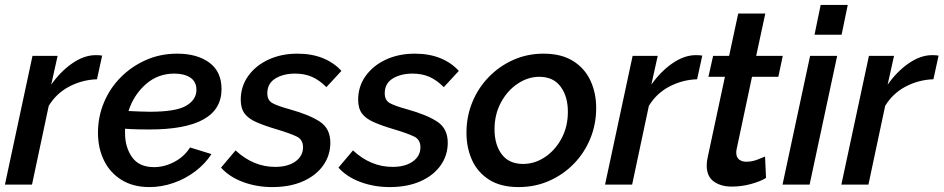

<svg xmlns="http://www.w3.org/2000/svg" viewBox="-20 -750 3833 780"><path d="M112 -523H214L188 -406Q226 -460 274 -493Q322 -526 369 -526Q379 -526 384.5 -525.5Q390 -525 395 -524L374 -428Q314 -426 261.5 -398.5Q209 -371 178 -320L110 0H0Z M587 10Q521 10 474 -19Q427 -48 402.5 -98Q378 -148 378 -211Q378 -275 402 -333Q426 -391 470 -435.5Q514 -480 572.5 -506Q631 -532 700 -532Q781 -532 830.5 -495.5Q880 -459 880 -388Q880 -224 587 -224Q567 -224 542 -224.5Q517 -225 488 -227Q488 -218 488 -209Q488 -152 516.5 -111.5Q545 -71 606 -71Q648 -71 688.5 -92.5Q729 -114 752 -151L839 -124Q814 -85 774 -54.5Q734 -24 685.5 -7Q637 10 587 10ZM688 -451Q621 -451 572 -407.5Q523 -364 502 -299Q527 -298 548.5 -297Q570 -296 589 -296Q695 -296 736.5 -320.5Q778 -345 778 -385Q778 -418 753.5 -434.5Q729 -451 688 -451Z M1086 10Q1023 10 967.5 -10.5Q912 -31 878 -69L937 -139Q1009 -72 1098 -72Q1149 -72 1180 -94Q1211 -116 1211 -152Q1211 -183 1185 -195.5Q1159 -208 1106 -224Q1055 -239 1022 -253.5Q989 -268 973.5 -289Q958 -310 958 -345Q958 -399 988.5 -441.5Q1019 -484 1071 -508Q1123 -532 1188 -532Q1246 -532 1291 -514Q1336 -496 1367 -462L1306 -396Q1277 -425 1247 -438Q1217 -451 1179 -451Q1131 -451 1098.5 -431Q1066 -411 1066 -371Q1066 -343 1086 -331.5Q1106 -320 1157 -306Q1239 -283 1280.5 -255Q1322 -227 1322 -170Q1322 -119 1293 -78Q1264 -37 1211 -13.5Q1158 10 1086 10Z M1563 10Q1500 10 1444.5 -10.5Q1389 -31 1355 -69L1414 -139Q1486 -72 1575 -72Q1626 -72 1657 -94Q1688 -116 1688 -152Q1688 -183 1662 -195.5Q1636 -208 1583 -224Q1532 -239 1499 -253.5Q1466 -268 1450.5 -289Q1435 -310 1435 -345Q1435 -399 1465.5 -441.5Q1496 -484 1548 -508Q1600 -532 1665 -532Q1723 -532 1768 -514Q1813 -496 1844 -462L1783 -396Q1754 -425 1724 -438Q1694 -451 1656 -451Q1608 -451 1575.5 -431Q1543 -411 1543 -371Q1543 -343 1563 -331.5Q1583 -320 1634 -306Q1716 -283 1757.5 -255Q1799 -227 1799 -170Q1799 -119 1770 -78Q1741 -37 1688 -13.5Q1635 10 1563 10Z M2087 10Q2014 10 1967 -20Q1920 -50 1897.5 -100Q1875 -150 1875 -211Q1875 -276 1898.5 -334Q1922 -392 1965 -436.5Q2008 -481 2065 -506.5Q2122 -532 2188 -532Q2261 -532 2308.5 -502Q2356 -472 2379 -422Q2402 -372 2402 -311Q2402 -246 2378.5 -188Q2355 -130 2312 -85.5Q2269 -41 2211.5 -15.5Q2154 10 2087 10ZM2105 -84Q2152 -84 2193.5 -111.5Q2235 -139 2261 -187Q2287 -235 2287 -296Q2287 -358 2257.5 -398Q2228 -438 2171 -438Q2125 -438 2083 -410Q2041 -382 2015 -333.5Q1989 -285 1989 -225Q1989 -162 2018.5 -123Q2048 -84 2105 -84Z M2550 -523H2652L2626 -406Q2664 -460 2712 -493Q2760 -526 2807 -526Q2817 -526 2822.5 -525.5Q2828 -525 2833 -524L2812 -428Q2752 -426 2699.5 -398.5Q2647 -371 2616 -320L2548 0H2438Z M2851 -78Q2851 -94 2855 -111L2925 -438H2858L2877 -523H2942L2979 -695H3089L3052 -523H3160L3142 -438H3035L2973 -146Q2972 -142 2971.5 -138Q2971 -134 2971 -131Q2971 -111 2982.5 -102Q2994 -93 3012 -93Q3034 -93 3055.5 -101Q3077 -109 3088 -114L3092 -27Q3069 -13 3031 -2.5Q2993 8 2952 8Q2909 8 2880 -12.5Q2851 -33 2851 -78Z M3314 -730H3424L3399 -609H3289ZM3271 -523H3381L3269 0H3159Z M3510 -523H3612L3586 -406Q3624 -460 3672 -493Q3720 -526 3767 -526Q3777 -526 3782.5 -525.5Q3788 -525 3793 -524L3772 -428Q3712 -426 3659.5 -398.5Q3607 -371 3576 -320L3508 0H3398Z"/></svg>

Font: Raleway SemiBold
Style: Italic
Weight: 600
Italic angle: -12°
Designer: Matt McInerney, Pablo Impallari, Rodrigo Fuenzalida
Foundry: Matt McInerney, Pablo Impallari, Rodrigo Fuenzalida
Version: Version 4.026